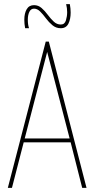

<svg xmlns="http://www.w3.org/2000/svg" viewBox="-20 -912 458 932"><path d="M18 0 202 -710H217L400 0H379L323 -221H95L38 0ZM100 -240H318L209 -660ZM102 -775Q98 -796 98 -816Q98 -847 109.5 -867Q121 -887 145 -887Q166 -887 182 -873Q198 -859 212 -840Q226 -821 241 -807Q256 -793 275 -793Q294 -793 300 -813Q306 -833 306 -853Q306 -872 301 -892H319Q323 -870 323 -851Q323 -819 312 -797Q301 -775 275 -775Q252 -775 234.5 -789.5Q217 -804 203 -823Q189 -842 175 -856Q161 -870 145 -870Q130 -870 122.5 -854.5Q115 -839 115 -816Q115 -792 121 -775Z"/></svg>

Font: Georama SemiCondensed Thin
Style: Regular
Weight: 100
Width: 4
Designer: Jean-Baptiste Levee
Foundry: Production Type
Version: Version 1.000